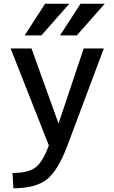

<svg xmlns="http://www.w3.org/2000/svg" viewBox="-20 -780 609 1030"><path d="M412 -760H542L392 -590H302ZM222 -760H352L202 -590H112ZM149 -520 293 -120H295L429 -520H537L342 0Q291 136 230.5 183Q170 230 52 230L47 148Q130 148 169.5 119Q209 90 242 0L37 -520Z"/></svg>

Font: M PLUS 1p Medium
Style: Regular
Weight: 500
Version: Version 1.062